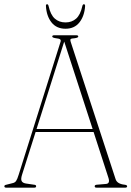

<svg xmlns="http://www.w3.org/2000/svg" viewBox="-20 -862 604 882"><path d="M146 -6.5Q146 0 138 0H8Q0 0 0 -6.5Q0 -12 9.5 -13.5L37 -20.5Q48 -22.5 53.8 -30.5Q59.5 -38.5 66 -60L257.5 -668Q261 -677 256.5 -681Q252 -685 236 -686.5Q220 -689 220 -694Q220 -700 228.5 -700H331Q339.5 -700 339.5 -694Q339.5 -689 324 -686.5Q308 -685.5 304.8 -682.5Q301.5 -679.5 304.5 -670.5L511 -39Q518 -17 552.5 -13.5Q564 -12 564 -6.5Q564 0 555.5 0H423Q415 0 415 -6.5Q415 -13 425.5 -13.5L466.5 -17Q487 -18.5 478 -45.5L410 -255.5H143.5L81.5 -60Q75 -40 79.2 -30.8Q83.5 -21.5 99 -19L136 -13.5Q146 -13 146 -6.5ZM148 -269.5H405.5L275 -671ZM281 -759Q310 -759 329.8 -776.5Q349.5 -794 358.5 -835Q360.5 -842.5 365.5 -842.5Q371 -842.5 371 -834.5Q368 -788.5 345 -759.2Q322 -730 281 -730Q239.5 -730 216.5 -759.2Q193.5 -788.5 191 -834.5Q190.5 -842.5 196.5 -842.5Q201 -842.5 203 -835Q212 -794 231.8 -776.5Q251.5 -759 281 -759Z"/></svg>

Font: Fraunces 144pt Soft Thin
Style: Regular
Weight: 100
Version: Version 1.000;[0bf87f6ff]